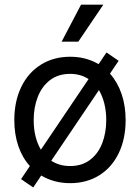

<svg xmlns="http://www.w3.org/2000/svg" viewBox="-20 -783 607 832"><path d="M71.3 -6.8 109.4 -63.5Q76.7 -99.6 59.3 -150.4Q42 -201.2 42 -262.7Q42 -344.2 72.3 -406.5Q102.5 -468.8 157.5 -502.9Q212.4 -537.1 284.2 -537.1Q353 -537.1 407.2 -504.9L441.4 -555.7L494.1 -519.5L456.5 -463.9Q489.3 -427.2 506.8 -376Q524.4 -324.7 524.4 -262.7Q524.4 -181.2 494.4 -119.1Q464.4 -57.1 409.9 -23.2Q355.5 10.7 284.2 10.7Q213.9 10.7 158.7 -22.5L124 29.3ZM440.4 -262.7Q440.4 -299.8 432.4 -333Q424.3 -366.2 408.7 -392.6L202.1 -86.4Q237.3 -63.5 284.2 -63.5Q335.4 -63.5 370.6 -90.6Q405.8 -117.7 423.1 -162.8Q440.4 -208 440.4 -262.7ZM157.2 -134.3 363.8 -440.4Q329.1 -462.9 284.2 -462.9Q231.9 -462.9 196.5 -435.5Q161.1 -408.2 143.6 -362.8Q126 -317.4 126 -262.7Q126 -187.5 157.2 -134.3ZM331.1 -762.7H427.7L319.3 -602.5H247.1Z"/></svg>

Font: Pretendard
Style: Regular
Weight: 400
Designer: Base glyphs from Inter by Rasmus Andersson; Hangeul glyphs from Noto Sans CJK(Source Han Sans) by Jang Soo-young and Kan
Foundry: Kil Hyung-jin
Version: Version 1.309